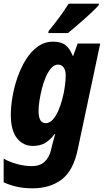

<svg xmlns="http://www.w3.org/2000/svg" viewBox="-35 -786 566 1046"><path d="M143 240Q93 240 53.5 230.5Q14 221 -15 207V78Q13 95 55.5 107Q98 119 139 119Q182 119 207.5 95.5Q233 72 243 31L248 9Q251 -4 256 -21.5Q261 -39 266 -56H263Q238 -23 210.5 -7Q183 9 144 9Q91 9 57.5 -33Q24 -75 24 -160Q24 -205 33 -258.5Q42 -312 60.5 -365Q79 -418 106.5 -462Q134 -506 171 -532.5Q208 -559 255 -559Q298 -559 322 -540Q346 -521 361 -482H364L388 -549H511L389 26Q365 143 301.5 191.5Q238 240 143 240ZM214 -115Q235 -115 252 -133.5Q269 -152 282.5 -182.5Q296 -213 305 -248Q314 -283 318.5 -316.5Q323 -350 323 -375Q323 -402 312 -418Q301 -434 281 -434Q261 -434 244.5 -415.5Q228 -397 215 -367.5Q202 -338 193.5 -304Q185 -270 180 -238Q175 -206 175 -182Q175 -115 214 -115ZM230 -617Q259 -652 287.5 -690.5Q316 -729 339 -766H504L503 -758Q492 -745 470 -724Q448 -703 422 -680Q396 -657 372.5 -637Q349 -617 335 -606H228Z"/></svg>

Font: Noto Sans Condensed ExtraBold
Style: Italic
Weight: 800
Width: 3
Italic angle: -12°
Designer: Monotype Design Team
Foundry: Monotype Imaging Inc.
Version: Version 2.013; ttfautohint (v1.8.4.7-5d5b)